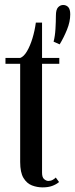

<svg xmlns="http://www.w3.org/2000/svg" viewBox="-20 -762 309 790"><path d="M200.5 -590.5Q206.5 -613.5 208.2 -643Q210 -672.5 210 -697.5Q210 -722.5 219 -732Q228 -741.5 240 -741.5Q252.5 -741.5 260.8 -732.8Q269 -724 269 -703Q269 -672.5 255.5 -639.5Q242 -606.5 225.5 -579.5ZM155.5 9Q132.5 9 111.2 0.8Q90 -7.5 76.5 -30Q63 -52.5 63 -95.5V-499.5H2.5V-523.5H63Q78 -529 91 -551Q104 -573 113.5 -604.2Q123 -635.5 127.5 -669H153V-523.5H224V-499.5H153V-51.5Q153 -32 161.8 -24.8Q170.5 -17.5 179 -17.5Q189 -17.5 197.2 -22.2Q205.5 -27 209.5 -31.5L223 -13Q212 -3.5 195.2 2.8Q178.5 9 155.5 9Z"/></svg>

Font: Imbue 50pt Medium
Style: Regular
Weight: 500
Designer: Tyler Finck
Foundry: Etcetera Type Company
Version: Version 1.102; ttfautohint (v1.8.3)